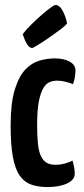

<svg xmlns="http://www.w3.org/2000/svg" viewBox="-20 -746 338 776"><path d="M172 10Q134 10 106 0Q78 -10 59.5 -36.5Q41 -63 32 -112Q23 -161 23 -239Q23 -329 39.5 -383Q56 -437 82 -464.5Q108 -492 139.5 -501Q171 -510 202 -510Q238 -510 261.5 -497Q285 -484 285 -461Q285 -451 283 -436.5Q281 -422 275 -406Q263 -411 245.5 -415.5Q228 -420 210 -420Q196 -420 181.5 -414.5Q167 -409 155.5 -390.5Q144 -372 137 -336Q130 -300 130 -240Q130 -194 133.5 -163Q137 -132 146 -114Q155 -96 169 -88Q183 -80 204 -80Q223 -80 242 -85Q261 -90 273 -97Q278 -80 280 -67.5Q282 -55 282 -43Q282 -19 251 -4.5Q220 10 172 10ZM111 -552Q99 -552 90 -566.5Q81 -581 76.5 -594.5Q72 -608 72 -608Q86 -627 106.5 -647Q127 -667 148 -685.5Q169 -704 184.5 -715Q200 -726 204 -726Q221 -726 234 -701Q247 -676 251 -651Q243 -641 223 -626Q203 -611 180 -595Q157 -579 137.5 -567Q118 -555 111 -552Z"/></svg>

Font: Yanone Kaffeesatz SemiBold
Style: Regular
Weight: 600
Designer: Yanone (Cyrillic: Daniel Pouzeot, Huerta Tipografica, and Cyreal)
Foundry: Yanone
Version: Version 2.003